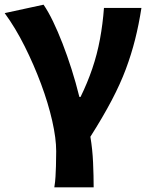

<svg xmlns="http://www.w3.org/2000/svg" viewBox="-21 -598 644 820"><path d="M211 202Q215 177 216 157Q217 137 218 111.5Q219 86 219 48Q219 -7 202 -82Q185 -157 154.5 -239Q124 -321 84.5 -400Q45 -479 -1 -542L165 -578Q185 -549 205.5 -506.5Q226 -464 246 -412.5Q266 -361 284.5 -303Q303 -245 318 -184H323Q352 -243 373 -304.5Q394 -366 406 -431Q418 -496 423 -564H583Q572 -493 556 -429.5Q540 -366 516.5 -303Q493 -240 456 -169.5Q419 -99 365 -14Q374 39 376.5 96.5Q379 154 379 202Z"/></svg>

Font: Noto Sans SC ExtraBold
Style: Regular
Weight: 800
Designer: Ryoko NISHIZUKA 西塚涼子 (kana, bopomofo & ideographs); Paul D. Hunt (Latin, Greek & Cyrillic); Sandoll Communications 산돌커뮤니
Foundry: Adobe
Version: Version 2.004-H2;hotconv 1.0.118;makeotfexe 2.5.65603